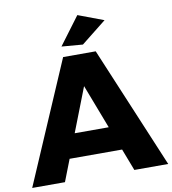

<svg xmlns="http://www.w3.org/2000/svg" viewBox="-102 -1005 977 1089"><g transform="rotate(-10 386.5 -460.5)"><path d="M296.3 -700.6H484.1L778.1 0H583L384.7 -517.6L183.4 0H-5.3ZM175 -263.7H584.3V-126H175ZM417 -921.1 564.1 -865.9 419.3 -751 297.4 -761Z"/></g></svg>

Font: Alexandria
Style: Regular
Weight: 400
Designer: Mohamed Gaber
Foundry: Kief Type Foundry
Version: Version 5.100